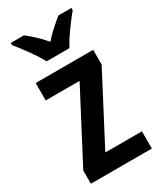

<svg xmlns="http://www.w3.org/2000/svg" viewBox="-193 -837 766 908"><g transform="rotate(-30 189.5 -383.0)"><path d="M131 -606H256C278 -650 327 -715 359 -754V-766H288C257 -740 225 -715 193 -677C163 -713 126 -745 100 -766H28V-754C61 -714 110 -648 131 -606ZM356 0V-94H156L349 -463V-543H35V-448H220L23 -72V0Z"/></g></svg>

Font: Noto Sans Gujarati UI Condensed SemiBold
Style: Regular
Weight: 600
Width: 3
Designer: Jelle Bosma - Monotype Design Team, Universal Thirst
Foundry: Monotype Imaging Inc.
Version: Version 2.106